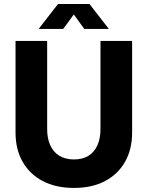

<svg xmlns="http://www.w3.org/2000/svg" viewBox="-20 -906 725 943"><path d="M343.3 17Q253.3 17 189.1 -17.2Q124.8 -51.4 90.5 -112.5Q56.3 -173.5 56.3 -255V-705H211.6V-271.8Q211.6 -226.1 226.9 -192.4Q242.2 -158.6 271.8 -140.8Q301.5 -122.9 343.3 -122.9Q385.5 -122.9 414.4 -140.8Q443.2 -158.6 458.4 -192.4Q473.5 -226.1 473.5 -271.8V-705H628.9V-255Q628.9 -173.5 594.8 -112.5Q560.6 -51.4 496.8 -17.2Q432.9 17 343.3 17ZM170 -764 265 -886.5H419.4L514.4 -764H393.8L313.9 -874.5H371.3L290.6 -764Z"/></svg>

Font: TikTok Sans Light
Style: Regular
Weight: 300
Version: Version 4.000